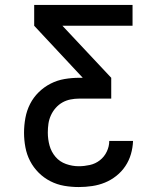

<svg xmlns="http://www.w3.org/2000/svg" viewBox="-20 -540 640 775"><path d="M298 215Q268 215 239 210Q210 205 183.5 191.5Q157 178 136 157Q115 136 101.5 110Q88 84 82.5 54.5Q77 25 77 -4Q77 -34 82.5 -64Q88 -94 101.5 -120.5Q115 -147 136.5 -168Q158 -189 184.5 -202.5Q211 -216 240.5 -221Q270 -226 300 -226H314L118 -436V-520H515V-436H232L429 -226V-142H300Q282 -142 264.5 -138.5Q247 -135 232 -126.5Q217 -118 205 -104.5Q193 -91 185.5 -74.5Q178 -58 175.5 -40.5Q173 -23 173 -5Q173 -5 173 -5Q173 -5 173 -5Q173 22 180 47.5Q187 73 204 93Q221 113 246.5 122Q272 131 298 131Q320 131 342.5 126Q365 121 383 107Q401 93 411 72Q421 51 421 29H517Q516 56 508.5 82Q501 108 486 130.5Q471 153 449.5 170Q428 187 403.5 197Q379 207 352 211Q325 215 298 215Z"/></svg>

Font: Zed Mono Medium Extended
Style: Regular
Weight: 500
Width: 7
Monospace: yes
Designer: Belleve Invis
Foundry: Belleve Invis
Version: Version 1.0.0; ttfautohint (v1.8.4)